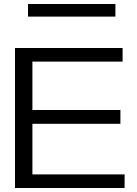

<svg xmlns="http://www.w3.org/2000/svg" viewBox="-20 -940 687 960"><path d="M55 0V-700H593V-632H142V-390H582V-321H142V-68H603V0ZM120 -857V-920H557V-857Z"/></svg>

Font: Panamera Medium
Style: Regular
Weight: 500
Designer: Bastien Sozeau
Foundry: NBR — Bastien Sozeau
Version: Version 3.002; ttfautohint (v1.8.4.7-5d5b);gftools[0.9.33]